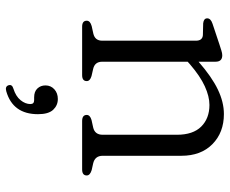

<svg xmlns="http://www.w3.org/2000/svg" viewBox="-84 -432 771 644"><g transform="rotate(90 302.0 -110.5)"><path d="M187.5 -447.5V-390.5Q238.5 -435 280.8 -455.2Q323 -475.5 363 -475.5Q425 -475.5 464 -437Q503 -398.5 503 -333V-69Q503 -43 528.5 -37L551 -32Q569 -26.5 569 -15.5Q569 0 549 0H386.5Q366 0 366 -15.5Q366 -26.5 383 -31.5L408 -37Q432.5 -42.5 432.5 -69V-318Q432.5 -372 405 -399.5Q377.5 -427 332.5 -427Q304 -427 270 -411.5Q236 -396 196.5 -362L187.5 -354V-67.5Q187.5 -42.5 211.5 -37L235.5 -31.5Q252.5 -26.5 252.5 -15.5Q252.5 0 232.5 0H70Q50 0 50 -15.5Q50 -27 68 -32L93 -37.5Q117 -43 117 -67.5V-381.5Q117 -403.5 98.5 -405L58.5 -406Q42 -408 42 -419.5Q42 -431.5 60.5 -437.5L129.5 -460.5Q141.5 -464.5 150.5 -467.2Q159.5 -470 166 -470Q187.5 -470 187.5 -447.5ZM307 161Q287.5 161 277.2 150Q267 139 267 123Q267 105 280 93.2Q293 81.5 312.5 81.5Q334 81.5 348.8 97.2Q363.5 113 363.5 148Q363.5 232.5 286.5 254.5Q270.5 259 266.5 247Q262.5 235 278 230.5Q303.5 222.5 316.5 206.5Q329.5 190.5 329.5 173.5Q329.5 161 316.5 161Z"/></g></svg>

Font: Fraunces 9pt S050 Light
Style: Regular
Weight: 300
Version: Version 1.000; ttfautohint (v1.8.3)